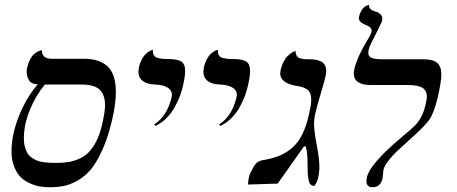

<svg xmlns="http://www.w3.org/2000/svg" viewBox="-20 -766 1899 797"><path d="M320.8 -415H166Q127.9 -368.7 103.5 -308.6Q79.1 -248.5 79.1 -191.9Q79.1 -171.4 83.7 -155Q88.4 -138.7 95.2 -128.2Q102.1 -117.7 113.8 -110.1Q125.5 -102.5 135.7 -98.6Q146 -94.7 160.9 -92.8Q175.8 -90.8 185.8 -90.3Q195.8 -89.8 210.9 -89.8Q239.3 -89.8 260.5 -92.8Q281.7 -95.7 305.4 -105.5Q329.1 -115.2 346.4 -132.1Q363.8 -148.9 379.2 -178.5Q394.5 -208 403.8 -249Q416 -302.2 416 -329.1Q416 -372.6 393.6 -393.8Q371.1 -415 320.8 -415ZM185.1 11.2Q165.5 11.2 147 8.3Q128.4 5.4 105.7 -4.4Q83 -14.2 66.7 -29.8Q50.3 -45.4 39.1 -73.5Q27.8 -101.6 27.8 -138.2Q27.8 -207.5 59.1 -285.4Q90.3 -363.3 137.2 -416Q111.8 -416 101.3 -431.4Q90.8 -446.8 90.8 -467.8Q90.8 -476.1 92.8 -485.8Q97.2 -504.9 105 -519.5Q112.8 -534.2 120.8 -541Q128.9 -547.9 136.5 -551.8Q144 -555.7 148.9 -556.6L153.8 -557.1Q153.8 -522 194.8 -522H329.1Q392.6 -522 426.8 -490.2Q460.9 -458.5 460.9 -383.8Q460.9 -332 444.8 -266.1Q428.2 -195.3 404.8 -143.6Q381.3 -91.8 356.9 -62.5Q332.5 -33.2 301.5 -16.1Q270.5 1 244.1 6.1Q217.8 11.2 185.1 11.2Z M625 -243.2 620.6 -250Q672.9 -282.7 691.9 -360.8Q693.8 -368.7 693.8 -372.1Q693.8 -391.1 675.8 -402.3Q657.7 -413.6 626 -415Q591.8 -415.5 573.2 -429.4Q554.7 -443.4 554.7 -467.8Q554.7 -473.1 556.6 -486.8Q561 -505.4 568.8 -519.8Q576.7 -534.2 584.2 -541.3Q591.8 -548.3 598.9 -552.7Q606 -557.1 610.4 -558.1L614.7 -559.1V-554.2Q614.7 -542.5 619.9 -535.2Q625 -527.8 636 -525.1Q647 -522.5 654.8 -521.7Q662.6 -521 676.8 -521Q716.3 -521 732.4 -510.7Q748.5 -500.5 748.5 -471.2Q748.5 -448.2 739.7 -411.1Q735.8 -392.1 728.3 -371.3Q720.7 -350.6 707.5 -325.2Q694.3 -299.8 672.9 -277.6Q651.4 -255.4 625 -243.2Z M894.5 -243.2 890.1 -250Q942.4 -282.7 961.4 -360.8Q963.4 -368.7 963.4 -372.1Q963.4 -391.1 945.3 -402.3Q927.2 -413.6 895.5 -415Q861.3 -415.5 842.8 -429.4Q824.2 -443.4 824.2 -467.8Q824.2 -473.1 826.2 -486.8Q830.6 -505.4 838.4 -519.8Q846.2 -534.2 853.8 -541.3Q861.3 -548.3 868.4 -552.7Q875.5 -557.1 879.9 -558.1L884.3 -559.1V-554.2Q884.3 -542.5 889.4 -535.2Q894.5 -527.8 905.5 -525.1Q916.5 -522.5 924.3 -521.7Q932.1 -521 946.3 -521Q985.8 -521 1002 -510.7Q1018.1 -500.5 1018.1 -471.2Q1018.1 -448.2 1009.3 -411.1Q1005.4 -392.1 997.8 -371.3Q990.2 -350.6 977.1 -325.2Q963.9 -299.8 942.4 -277.6Q920.9 -255.4 894.5 -243.2Z M1289.1 -295.9Q1283.7 -274.9 1283.7 -251Q1283.7 -222.2 1294.7 -164.8Q1305.7 -107.4 1305.7 -75.2V-64.9Q1303.2 -15.1 1284.7 5.9Q1274.9 5.9 1268.8 -0.7Q1262.7 -7.3 1260.3 -22.2Q1257.8 -37.1 1257.3 -48.1Q1256.8 -59.1 1256.8 -81.1Q1256.8 -136.2 1249 -158.2H1241.7L1132.8 -3.9L1009.8 0V-6.8Q1012.2 -33.2 1019 -46.9Q1029.3 -70.3 1039.6 -83.5Q1049.8 -96.7 1065.9 -100.1Q1109.4 -107.4 1139.2 -119.4Q1168.9 -131.3 1194.1 -153.6Q1219.2 -175.8 1235.8 -210.2Q1252.4 -244.6 1263.7 -295.9Q1272 -333 1272 -350.1Q1272 -367.2 1267.6 -378.4Q1263.2 -389.6 1253.4 -395.8Q1243.7 -401.9 1233.6 -404.8Q1223.6 -407.7 1207 -410.2Q1143.1 -421.9 1143.1 -461.9Q1143.1 -466.3 1145 -476.1Q1149.4 -495.1 1157.5 -510.3Q1165.5 -525.4 1173.8 -533.2Q1182.1 -541 1189.7 -546.1Q1197.3 -551.3 1202.1 -552.7L1207 -554.2Q1206.5 -544.4 1210 -537.6Q1213.4 -530.8 1218.3 -527.3Q1223.1 -523.9 1232.4 -522.2Q1241.7 -520.5 1247.3 -520.3Q1252.9 -520 1263.7 -520Q1278.8 -520 1290.3 -518.1Q1301.8 -516.1 1312.3 -511Q1322.8 -505.9 1328.4 -495.8Q1334 -485.8 1334 -471.2Q1334 -461.4 1331.1 -448.2Q1327.1 -430.2 1310.1 -372.8Q1293 -315.4 1289.1 -295.9Z M1528.8 -602.1Q1508.8 -567.4 1508.8 -546.9Q1508.8 -530.8 1523.4 -525.4Q1538.1 -520 1566.9 -520H1736.8Q1777.8 -520 1794.9 -504.9Q1812 -489.7 1812 -456.1Q1812 -428.2 1796.9 -360.8Q1781.2 -296.9 1762.7 -269.8Q1744.1 -242.7 1675.8 -182.1Q1640.6 -150.4 1624.3 -134.8Q1607.9 -119.1 1591.8 -98.1Q1575.7 -77.1 1571.8 -61Q1570.3 -52.7 1569.6 -41.3Q1568.8 -29.8 1567.9 -24.9Q1559.1 11.2 1526.9 11.2Q1501 11.2 1501 -14.2Q1501 -18.1 1502.9 -29.8Q1516.1 -87.4 1652.8 -201.2Q1687.5 -230 1702.1 -244.6Q1716.8 -259.3 1728 -279.8Q1739.3 -300.3 1746.6 -332Q1752 -354.5 1752 -365.2Q1752 -389.2 1734.1 -401.1Q1716.3 -413.1 1671.9 -413.1H1520Q1448.7 -413.1 1448.7 -460.9Q1448.7 -467.3 1450.7 -479Q1464.8 -534.2 1503.9 -597.2Q1520 -624 1522 -632.8Q1522.9 -634.8 1522.9 -638.2Q1522.9 -653.8 1496.6 -663.1Q1469.7 -673.8 1469.7 -690.9Q1469.7 -691.9 1470.2 -694.3Q1470.7 -696.8 1470.7 -698.2Q1473.1 -707.5 1476.6 -715.1Q1480 -722.7 1483.6 -727.3Q1487.3 -731.9 1491.2 -735.6Q1495.1 -739.3 1498.8 -741Q1502.4 -742.7 1505.1 -743.9Q1507.8 -745.1 1509.8 -745.6L1511.7 -746.1Q1509.8 -726.6 1535.6 -719.2Q1566.9 -710.9 1566.9 -688Q1566.9 -682.1 1565.9 -678.2Q1564.9 -675.8 1548.6 -642.1Q1532.2 -608.4 1528.8 -602.1Z"/></svg>

Font: Common Serif Medium
Style: Italic
Weight: 500
Italic angle: -12°
Designer: Philipp H. Poll, Khaled Hosny
Foundry: Stefan Peev, Context Ltd.
Version: Version 1.026